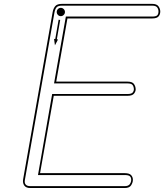

<svg xmlns="http://www.w3.org/2000/svg" viewBox="-20 -948 828 968"><path d="M133 0Q111.5 0 102.5 -12.5Q93.5 -25 96.5 -43.5L245.5 -887Q248.5 -904.5 258 -916.5Q267.5 -928.5 293 -928.5H747Q770.5 -928.5 779.2 -916Q788 -903.5 788 -890Q788 -875 779.2 -865Q770.5 -855 747 -855H320L263.5 -536.5H622.5Q647 -536.5 655.2 -524.8Q663.5 -513 664 -498.5Q664.5 -487.5 655.8 -476.2Q647 -465 623 -465H251L182 -75H608.5Q632 -75 641 -65.2Q650 -55.5 650 -41.5Q650 -28 641.2 -14Q632.5 0 608.5 0ZM133 -9.5H608.5Q627.5 -9.5 634.5 -19.8Q641.5 -30 641.5 -41.5Q641.5 -53 635 -59.2Q628.5 -65.5 608.5 -65.5H171.5L243 -474H623Q642.5 -474 648.8 -481.5Q655 -489 655 -498.5Q654.5 -511 648.5 -519.2Q642.5 -527.5 622.5 -527.5H252.5L312 -864.5H747Q766.5 -864.5 772.8 -871Q779 -877.5 779 -890Q779 -901.5 772.5 -910.5Q766 -919.5 747 -919.5H293Q272 -919.5 264.8 -910.5Q257.5 -901.5 254.5 -885L105.5 -41.5Q102.5 -26.5 109.2 -18Q116 -9.5 133 -9.5ZM257 -719.5 252.5 -752 258.5 -751 275.5 -848.5 283.5 -847.5 266.5 -749.5 272.5 -749ZM286.5 -866.5Q278 -866.5 272 -872.8Q266 -879 266 -887.5Q266 -896 272 -902.2Q278 -908.5 286.5 -908.5Q295 -908.5 301.2 -902.2Q307.5 -896 307.5 -887.5Q307.5 -879 301.2 -872.8Q295 -866.5 286.5 -866.5Z"/></svg>

Font: Edu AU VIC WA NT Arrows
Style: Regular
Weight: 400
Designer: Tina and Corey Anderson, Eben Sorkin, Mirko Velimirovic
Foundry: Google for Education
Version: Version 1.001